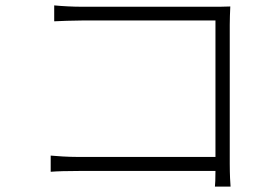

<svg xmlns="http://www.w3.org/2000/svg" viewBox="-20 -691 1040 712"><path d="M835 1C834 -6 832 -47 832 -83V-599C832 -618 833 -646 834 -667C812 -666 789 -666 767 -666H282C251 -666 212 -668 181 -671V-612C202 -613 249 -615 283 -615H779V-109H271C231 -109 189 -112 168 -114V-54C191 -56 230 -57 272 -57H779C779 -29 778 -5 777 1Z"/></svg>

Font: Noto Sans JP Light
Style: Regular
Weight: 300
Designer: Ryoko NISHIZUKA (kana & ideographs); Paul D. Hunt (Latin, Greek & Cyrillic); Wenlong ZHANG (bopomofo); Sandoll Communica
Foundry: Adobe Systems Incorporated
Version: Version 1.004;PS 1.004;hotconv 1.0.82;makeotf.lib2.5.63406